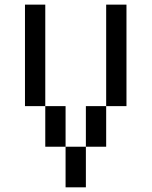

<svg xmlns="http://www.w3.org/2000/svg" viewBox="-20 -801 648 821"><path d="M86.8 -781.2H173.6V-347.2H86.8ZM434 -781.2H520.8V-347.2H434ZM260.4 -173.6H173.6V-347.2H260.4ZM434 -173.6H347.2V-347.2H434ZM347.2 0H260.4V-173.6H347.2Z"/></svg>

Font: 8-bit Operator+
Style: Regular
Weight: 400
Designer: GrandChaos9000
Foundry: Grand Chaos Productions
Version: Version 1.2.0 - April 24, 2014